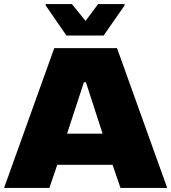

<svg xmlns="http://www.w3.org/2000/svg" viewBox="-20 -925 843 945"><path d="M0 0 247 -688H556L803 0H573L534 -114H262L223 0ZM310 -267H485L403 -520H393ZM307 -750 205 -898V-905H334L401 -822L463 -905H593V-898L490 -750Z"/></svg>

Font: Saira Expanded ExtraBold
Style: Regular
Weight: 800
Width: 7
Designer: Hector Gatti with collaboration of the Omnibus-Type team
Foundry: Omnibus-Type
Version: Version 1.101